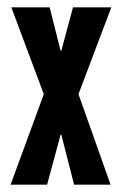

<svg xmlns="http://www.w3.org/2000/svg" viewBox="-20 -506 334 526"><path d="M100 -248 11 -486H116L146 -367H148L180 -486H285L195 -248L283 0H183L148 -137H146L109 0H9Z"/></svg>

Font: Osterbar
Style: Regular
Weight: 500
Width: 3
Designer: Peter Wiegel, Basierend auf Erbar schmal-halbfette Grotesk v. Jacob Erbar
Foundry: Peter Wiegel
Version: Version 1.0